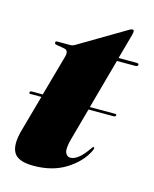

<svg xmlns="http://www.w3.org/2000/svg" viewBox="-92 -624 558 697"><g transform="rotate(15 187.0 -275.5)"><path d="M17.5 -244Q18.5 -249 25 -249H66L109 -403Q115.5 -427.5 97.5 -430.5L66.5 -436Q60.5 -437.5 60.5 -442.5Q60.5 -448 67.5 -448H118Q124.5 -448 133 -453L308.5 -557Q314.5 -561 320.5 -561Q325.5 -561 325.5 -554Q325.5 -550 323.5 -542L297.5 -448H366Q373.5 -448 373.5 -442.5Q373.5 -436 363.5 -436H294.5L243 -249H338Q344 -249 343 -244Q341.5 -239 335.5 -239H240.5L208 -121Q197 -81.5 202.8 -67.2Q208.5 -53 221.5 -53Q250.5 -53 285 -103Q289 -109 290.5 -110.5Q292 -112 294 -112Q300.5 -112 293 -97Q271.5 -53 221.2 -21.5Q171 10 100 10Q42 10 25.8 -17.5Q9.5 -45 25.5 -103L63.5 -239H22.5Q16 -239 17.5 -244Z"/></g></svg>

Font: Fraunces 144pt S000 Black
Style: Italic
Weight: 900
Italic angle: -16°
Version: Version 1.000; ttfautohint (v1.8.3)